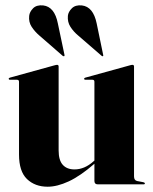

<svg xmlns="http://www.w3.org/2000/svg" viewBox="-20 -698 581 727"><path d="M52 -113V-388.5Q52 -396 44 -396H18Q13 -396 13 -400Q13 -402.5 17.5 -404L184 -450Q193 -452.5 196 -452.5Q202 -452.5 202 -446V-128.5Q202 -91 217.8 -73.8Q233.5 -56.5 262 -56.5Q300 -56.5 334 -87L337.5 -90V-388.5Q337.5 -396 330 -396H304Q298.5 -396 298.5 -400Q298.5 -402.5 303 -404L469.5 -450Q477.5 -452.5 481.5 -452.5Q487.5 -452.5 487.5 -446V-30Q487.5 -15 499.5 -12.5L523 -8Q528.5 -6.5 528.5 -3.5Q528.5 0 524 0H350Q337.5 0 337.5 -13V-78Q284 -31.5 240.2 -11.2Q196.5 9 160.5 9Q112.5 9 82.2 -20Q52 -49 52 -113ZM199 -609.5 224 -491Q225 -487 223.5 -485.5Q221 -484 217.5 -486.5L129 -563.5Q112 -578 100 -596.2Q88 -614.5 90.5 -638Q92 -653 105.2 -666.5Q118.5 -680 143.5 -677.5Q186.5 -672.5 199 -609.5ZM346 -609.5 370.5 -491Q372 -487 370 -485.5Q368 -484 365 -486.5L276 -563.5Q258.5 -578 246.8 -596.2Q235 -614.5 237 -638Q238.5 -653 252 -666.5Q265.5 -680 290 -677.5Q333 -672.5 346 -609.5Z"/></svg>

Font: Fraunces 144pt
Style: Bold
Weight: 700
Version: Version 1.000;[b76b70a41]